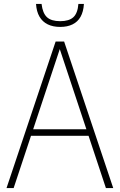

<svg xmlns="http://www.w3.org/2000/svg" viewBox="-20 -950 605 970"><path d="M13 0 261 -740H304L552 0H515L276 -720H288L49 0ZM123 -264 133 -297H432L442 -264ZM284 -814Q247.5 -814 221 -827Q194.5 -840 179.5 -865.8Q164.5 -891.5 162 -930H190Q195.5 -883.5 217.2 -863.2Q239 -843 284 -843Q329 -843 350.8 -863.2Q372.5 -883.5 376 -930H404Q401.5 -891 387 -865.2Q372.5 -839.5 346.5 -826.8Q320.5 -814 284 -814Z"/></svg>

Font: Encode Sans SC Condensed Thin
Style: Regular
Weight: 100
Width: 3
Designer: Multiple Designers
Foundry: Impallari Type
Version: Version 3.002